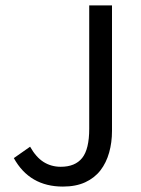

<svg xmlns="http://www.w3.org/2000/svg" viewBox="-20 -676 520 708"><path d="M212 12Q89 12 31 -93L91 -135Q113 -96 141 -78.5Q169 -61 204 -61Q257 -61 283 -93.5Q309 -126 309 -201V-656H393V-193Q393 -151 382.5 -113.5Q372 -76 350.5 -48Q329 -20 294.5 -4Q260 12 212 12Z"/></svg>

Font: SourceSansPro
Style: Book
Weight: 400
Designer: Paul D. Hunt
Foundry: Adobe Systems Incorporated
Version: Version 2.021;PS 2.000;hotconv 1.0.86;makeotf.lib2.5.63406